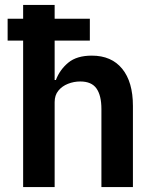

<svg xmlns="http://www.w3.org/2000/svg" viewBox="-20 -760 628 780"><path d="M202 0H74V-595H11V-684H74V-740H202V-684H345V-595H202V-435H207Q223 -477 257.5 -505.5Q292 -534 353 -534Q433 -534 476.5 -480.5Q520 -427 520 -330V0H392V-317Q392 -372 372 -400.5Q352 -429 306 -429Q280 -429 256 -419.5Q232 -410 217 -391.5Q202 -373 202 -345Z"/></svg>

Font: IBM Plex Sans SemiBold
Style: Regular
Weight: 600
Designer: Mike Abbink, Paul van der Laan, Pieter van Rosmalen
Foundry: Bold Monday
Version: Version 3.201